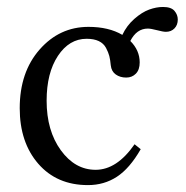

<svg xmlns="http://www.w3.org/2000/svg" viewBox="-20 -519 534 551"><path d="M456.1 -427.7Q448.2 -427.7 430.4 -432.4Q412.6 -437 404.3 -437Q372.1 -437 354 -401.4Q380.9 -374.5 380.9 -339.8Q380.9 -318.8 369.9 -307.6Q358.9 -296.4 342.3 -296.4Q324.7 -296.4 312.3 -305.2Q299.8 -314 297.9 -331.5Q296.4 -347.7 293.7 -358.2Q291 -368.7 284.2 -381.6Q277.3 -394.5 263.4 -401.1Q249.5 -407.7 228.5 -407.7Q178.7 -407.7 146.2 -358.6Q113.8 -309.6 113.8 -230Q113.8 -144 154.5 -87.9Q195.3 -31.7 254.4 -31.7Q315.4 -31.7 366.2 -105L383.8 -90.8Q352.1 -35.6 315.4 -11.7Q278.8 12.2 232.4 12.2Q143.1 12.2 89.8 -49.1Q36.6 -110.4 36.6 -208.5Q36.6 -312 93.8 -377Q150.9 -441.9 233.9 -441.9Q292 -441.9 331.1 -418.9Q343.8 -445.8 365.5 -464.8Q387.2 -483.9 408 -491.5Q428.7 -499 447.8 -499Q471.2 -499 480.7 -487.8Q490.2 -476.6 490.2 -462.9Q490.2 -447.3 480.7 -437.5Q471.2 -427.7 456.1 -427.7Z"/></svg>

Font: Libertinage
Style: b
Weight: 400
Designer: OSP
Foundry: OSP
Version: Version 1.0; 2008; OFL relea